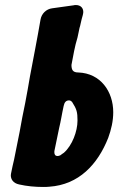

<svg xmlns="http://www.w3.org/2000/svg" viewBox="-20 -746 470 763"><path d="M291 -458C269 -458 264 -469 264 -488C271 -524 277 -562 288 -597C291 -609 293 -622 296 -635C299 -642 302 -663 309 -686C310 -691 311 -695 311 -698C311 -714 301 -726 281 -726C279 -726 276 -726 273 -725L187 -713C164 -710 145 -692 141 -668C128 -592 112 -511 99 -442C94 -409 87 -375 80 -336C72 -299 65 -261 58 -222C50 -183 43 -147 36 -112C32 -95 28 -78 25 -62C24 -57 23 -53 23 -49C23 -34 32 -18 56 -13C86 -6 120 -3 151 -3C160 -3 168 -3 176 -4C293 -12 368 -92 410 -198C422 -231 430 -265 430 -300C430 -382 380 -455 291 -458ZM220 -129C216 -127 212 -126 209 -126C198 -126 196 -134 196 -141C196 -144 196 -147 197 -150C203 -180 209 -209 215 -237C222 -265 226 -294 233 -325C236 -340 243 -347 254 -347C259 -347 263 -345 267 -340C285 -312 288 -300 288 -267C288 -224 267 -168 234 -139C229 -136 224 -132 220 -129Z"/></svg>

Font: Bangerz
Style: Bold
Weight: 700
Designer: vernon adams
Foundry: Vernon Adams
Version: Version 2.10;December 28, 2023;FontCreator 13.0.0.2683 64-bi